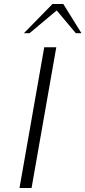

<svg xmlns="http://www.w3.org/2000/svg" viewBox="-20 -935 425 955"><path d="M200 -700H260L137 0H77ZM241 -915H295L385 -770H357L262 -883L127 -770H99Z"/></svg>

Font: Fahkwang ExtraLight
Style: Italic
Weight: 275
Italic angle: -10°
Designer: Suppakit Chalermlarp | Katatrad Co.,Ltd.
Foundry: Cadson Demak Co.,Ltd.
Version: Version 1.000; ttfautohint (v1.6)